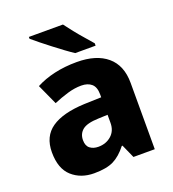

<svg xmlns="http://www.w3.org/2000/svg" viewBox="-140 -873 893 990"><g transform="rotate(-20 306.5 -378.0)"><path d="M318 -560Q425 -560 484 -510Q543 -460 543 -364V0H426L393 -74H389Q354 -29 315 -9.5Q276 10 208 10Q135 10 87 -33Q39 -76 39 -166Q39 -253 100.5 -295.5Q162 -338 281 -343L375 -346V-362Q375 -402 354.5 -420Q334 -438 298 -438Q262 -438 223 -426.5Q184 -415 144 -398L93 -510Q138 -534 195 -547Q252 -560 318 -560ZM324 -248Q261 -246 236 -225.5Q211 -205 211 -170Q211 -139 229 -125Q247 -111 275 -111Q317 -111 346 -136.5Q375 -162 375 -206V-250ZM318 -766Q334 -744 356 -716.5Q378 -689 400.5 -663.5Q423 -638 439 -619V-606H327Q307 -619 280.5 -638.5Q254 -658 225.5 -680Q197 -702 172 -722Q147 -742 131 -756V-766Z"/></g></svg>

Font: Noto Sans Kannada ExtraBold
Style: Regular
Weight: 800
Designer: Jelle Bosma - Monotype Design Team
Foundry: Monotype Imaging Inc.
Version: Version 2.005; ttfautohint (v1.8.4.7-5d5b)